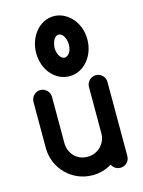

<svg xmlns="http://www.w3.org/2000/svg" viewBox="-128 -941 757 1015"><g transform="rotate(-15 250.5 -433.0)"><path d="M356.4 -29.8C364.7 -9.8 383.8 0 402.8 0C428.7 0 453.1 -20.5 453.1 -50.8V-202.6V-456.1C453.1 -485.4 428.7 -506.8 402.8 -506.8C374.5 -506.8 351.6 -483.4 351.6 -456.1V-202.6C351.6 -147.9 308.6 -101.1 250.5 -101.1C185.5 -101.1 149.4 -152.3 149.4 -202.6V-456.1C149.4 -483.4 126.5 -506.8 98.1 -506.8C70.8 -506.8 47.9 -482.4 47.9 -456.1V-202.6C47.9 -92.3 137.2 0 250.5 0C287.6 0 321.8 -8.8 356.4 -29.8ZM268.6 -865.7C187.5 -865.7 128.4 -788.1 128.4 -701.2C128.4 -605.5 192.4 -537.1 268.6 -537.1C345.7 -537.1 408.7 -609.9 408.7 -701.2C408.7 -801.3 336.9 -865.7 268.6 -865.7ZM292 -751C300.3 -739.3 307.1 -721.2 307.1 -701.2C307.1 -654.3 281.2 -638.7 268.6 -638.7C247.6 -638.7 229.5 -667.5 229.5 -701.2C229.5 -721.2 239.3 -764.6 268.6 -764.6C275.9 -764.6 283.7 -760.3 292 -751Z"/></g></svg>

Font: LOB TGL 0-17
Style: Regular
Weight: 400
Designer: Peter Wiegel + adaptations and expanded glyphset by Studio LOB
Foundry: Peter Wiegel + adaptations and expanded glyphset by Studio LOB
Version: Version 1.003;Glyphs 3.1.2 (3151)